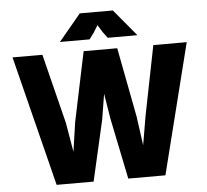

<svg xmlns="http://www.w3.org/2000/svg" viewBox="-61 -1011 1162 1076"><g transform="rotate(-5 520.0 -473.0)"><path d="M198 -733 296 -341 338 -94H312L348 -341L430 -733H619L694 -341L728 -95H702L744 -341L822 -733H1010L826 0H617L547 -341L505 -599H542L500 -341L422 0H214L30 -733ZM613 -946 738 -796H571L545 -831L497 -909H543L495 -831L469 -796H302L427 -946Z"/></g></svg>

Font: Kreadon
Style: Regular
Weight: 400
Designer: kohakuno
Foundry: StudioGnu
Version: Version 1.000;Glyphs 3.1.2 (3151)